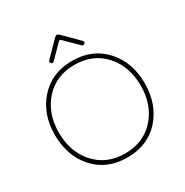

<svg xmlns="http://www.w3.org/2000/svg" viewBox="-203 -1068 1193 1240"><g transform="rotate(-30 393.0 -447.5)"><path d="M150 -91Q58 -194 58 -350Q58 -507 150 -608Q242 -710 393 -710Q544 -710 636 -608Q728 -507 728 -350Q728 -194 636 -91Q544 10 393 10Q242 10 150 -91ZM393 -680Q256 -680 172 -587Q88 -494 88 -350Q88 -206 172 -113Q256 -20 393 -20Q530 -20 614 -113Q698 -206 698 -350Q698 -494 614 -587Q530 -680 393 -680ZM268 -787 375 -896Q384 -905 392 -905Q400 -905 408 -897L518 -787Q525 -780 522 -772Q519 -764 511.5 -762Q504 -760 497 -766L401 -861Q392 -870 383 -861L289 -766Q286 -763 282.5 -762Q279 -761 276 -761.5Q273 -762 270.5 -764Q268 -766 266 -768.5Q264 -771 263.5 -774Q263 -777 264 -780.5Q265 -784 268 -787Z"/></g></svg>

Font: ClassicType
Style: Regular
Weight: 400
Version: Version 1.004